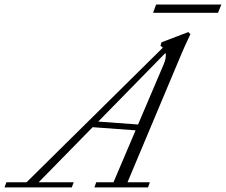

<svg xmlns="http://www.w3.org/2000/svg" viewBox="-86 -816 984 836"><path d="M580.6 -760.3 593.8 -796.4H877.9L863.3 -760.3ZM-66.4 0 -58.1 -22.5H29.8L623 -608.4Q616.2 -614.3 612.8 -616.7L617.2 -631.8L733.9 -676.3L743.2 -667.5Q717.3 -613.3 701.7 -575.7L469.2 -22.5H566.4L558.6 0H325.2L333 -22.5H408.2L504.4 -248.5L317.4 -262.2L82.5 -22.5H234.9L226.6 0ZM626 -534.2Q639.6 -565.4 634.8 -585.9L341.8 -286.6L515.1 -273.9Z"/></svg>

Font: Elstob Light
Style: Italic
Weight: 300
Italic angle: -20°
Designer: Peter S. Baker
Version: Version 1.015